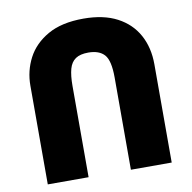

<svg xmlns="http://www.w3.org/2000/svg" viewBox="-81 -805 886 885"><g transform="rotate(-10 362.5 -362.0)"><path d="M72 0V-462Q72 -531 103 -590.5Q134 -650 199 -687Q264 -724 366 -724Q460 -724 523.5 -690.5Q587 -657 619.5 -597.5Q652 -538 652 -460V0H461V-432Q461 -511 436.5 -538.5Q412 -566 361 -566Q323 -566 301.5 -551.5Q280 -537 271.5 -506.5Q263 -476 263 -427V0Z"/></g></svg>

Font: Noto Sans Armenian Black
Style: Regular
Weight: 900
Version: Version 2.007